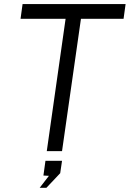

<svg xmlns="http://www.w3.org/2000/svg" viewBox="-20 -743 638 944"><path d="M210 0 302.5 -650.5H81L91 -723H597.5L587.5 -650.5H378L285 0ZM175 180.5 220.5 121.5 193.5 120 203.5 47.5H285L276 108.5L208 180.5Z"/></svg>

Font: Public Sans Light
Style: Italic
Weight: 300
Italic angle: -8°
Designer: The Public Sans project authors (U.S. Web Design System). Libre Franklin designed by Pablo Impallari and Rodrigo Fuenzal
Version: Version 1.007; ttfautohint (v1.8.1) -l 8 -r 50 -G 200 -x 14 